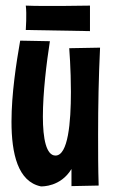

<svg xmlns="http://www.w3.org/2000/svg" viewBox="-20 -652 403 685"><path d="M227 -480C227 -480 233 -406 233 -324C233 -215 223 -97 178 -97C145 -97 133 -157 133 -236C133 -321 146 -428 158 -505L52 -507C38 -427 21 -317 21 -218C21 -103 44 -4 126 13C131 13 196 15 235 -49V12L332 10C330 -51 330 -111 330 -172C330 -275 332 -378 337 -482ZM301 -632C301 -632 135 -629 72 -632C76 -603 72 -545 72 -545L301 -541V-632Z"/></svg>

Font: Mouse Memoirs
Style: Regular
Weight: 400
Designer: Astigmatic (AOETI)
Foundry: Astigmatic (AOETI)
Version: Version 1.000